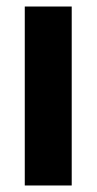

<svg xmlns="http://www.w3.org/2000/svg" viewBox="-20 -569 297 589"><path d="M200 0H56V-549H200Z"/></svg>

Font: Noto Sans Sinhala ExtraCondensed ExtraBold
Style: Regular
Weight: 800
Width: 2
Designer: Jelle Bosma - Monotype Design Team
Foundry: Monotype Imaging Inc.
Version: Version 2.006; ttfautohint (v1.8.4.7-5d5b)